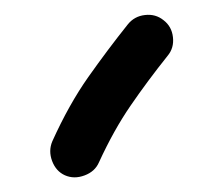

<svg xmlns="http://www.w3.org/2000/svg" viewBox="-20 -778 300 262"><path d="M203.1 -750.5Q192.3 -759.2 177.8 -757.5Q163.3 -755.9 154.3 -744.6Q127 -710.4 100.5 -672.9Q74 -635.3 51.4 -585.2Q45.9 -572.3 51.1 -558.3Q56.4 -544.3 68.6 -538.8Q81.2 -533.3 95.3 -538.6Q109.5 -543.8 115 -556.4Q135.3 -600.6 158.3 -634Q181.3 -667.5 208.6 -701.7Q217.7 -712.5 216 -727.2Q214.4 -741.9 203.1 -750.5Z"/></svg>

Font: Mikhak VF
Style: Regular
Weight: 100
Designer: Amin Abedi
Version: Version 3.001